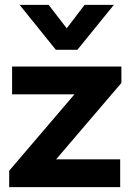

<svg xmlns="http://www.w3.org/2000/svg" viewBox="-20 -774 540 794"><path d="M18 -68 288 -384H30V-499H482V-431L212 -115H477V0H18ZM61 -754H181L256 -657L330 -754H451L300 -568H211Z"/></svg>

Font: Stavian Bold
Style: Bold
Weight: 700
Version: Version 1.000; ttfautohint (v1.6)